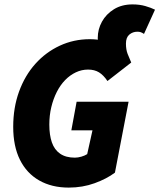

<svg xmlns="http://www.w3.org/2000/svg" viewBox="-20 -840 724 872"><path d="M576 -556 434 -573Q431 -595 427.5 -620.5Q424 -646 424 -668Q424 -707 443 -741.5Q462 -776 497.5 -798Q533 -820 582 -820Q614 -820 640 -812.5Q666 -805 684 -796L634 -686Q625 -692 618.5 -694Q612 -696 604 -696Q583 -696 567.5 -683Q552 -670 552 -642Q552 -615 559.5 -595.5Q567 -576 576 -556ZM292 12Q215 12 158 -20.5Q101 -53 70.5 -114.5Q40 -176 40 -264Q40 -351 66.5 -424Q93 -497 140.5 -550Q188 -603 251.5 -632.5Q315 -662 388 -662Q453 -662 500.5 -634.5Q548 -607 576 -556L468 -472Q450 -499 429.5 -511.5Q409 -524 380 -524Q351 -524 324.5 -511.5Q298 -499 276 -476.5Q254 -454 238 -422.5Q222 -391 213 -353.5Q204 -316 204 -274Q204 -227 215.5 -193.5Q227 -160 253 -142Q279 -124 320 -124Q334 -124 349.5 -128.5Q365 -133 376 -140L400 -248H304L328 -378H564L502 -56Q465 -28 410 -8Q355 12 292 12Z"/></svg>

Font: Source Code Pro ExtraLight Black
Style: Italic
Weight: 900
Italic angle: -11°
Monospace: yes
Version: Version 1.016;hotconv 1.0.116;makeotfexe 2.5.65601